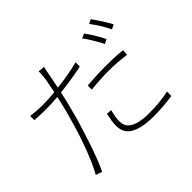

<svg xmlns="http://www.w3.org/2000/svg" viewBox="-167 -1030 1334 1334"><g transform="rotate(-45 500.0 -363.0)"><path d="M388 -761Q384 -748 380 -727.5Q376 -707 374 -694Q367 -656 357.5 -610Q348 -564 337 -514Q326 -464 312 -414Q299 -361 280 -298Q261 -235 240 -172Q219 -109 198 -54Q177 1 158 40L111 24Q134 -16 157 -70Q180 -124 202 -185Q224 -246 242.5 -307.5Q261 -369 275 -421Q284 -456 293.5 -496.5Q303 -537 311.5 -576.5Q320 -616 326 -648Q332 -680 335 -698Q337 -713 338.5 -732.5Q340 -752 339 -766ZM193 -580Q244 -580 307.5 -586Q371 -592 438 -602.5Q505 -613 565 -629V-587Q503 -574 436 -564Q369 -554 306 -548.5Q243 -543 192 -543Q162 -543 135 -544Q108 -545 79 -547L78 -588Q111 -584 140 -582Q169 -580 193 -580ZM511 -455Q549 -458 594 -460.5Q639 -463 686 -463Q731 -463 775.5 -461.5Q820 -460 858 -455L855 -413Q817 -418 775 -421.5Q733 -425 690 -425Q647 -425 601.5 -422.5Q556 -420 511 -415ZM505 -219Q498 -191 494 -168Q490 -145 490 -123Q490 -104 497 -85.5Q504 -67 524 -51.5Q544 -36 582.5 -26.5Q621 -17 685 -17Q733 -17 781.5 -22Q830 -27 871 -36L870 7Q830 13 782.5 17Q735 21 684 21Q573 21 512.5 -11.5Q452 -44 452 -117Q452 -141 455.5 -165Q459 -189 466 -222ZM748 -729Q761 -712 776.5 -688Q792 -664 806.5 -638.5Q821 -613 832 -591L799 -575Q790 -595 775 -620.5Q760 -646 744.5 -671Q729 -696 715 -714ZM852 -766Q865 -748 881.5 -723Q898 -698 913.5 -673Q929 -648 939 -628L906 -612Q889 -647 865.5 -685Q842 -723 820 -751Z"/></g></svg>

Font: Noto Sans JP Thin ExtraLight
Style: Regular
Weight: 250
Version: Version 2.004-H2;hotconv 1.0.118;makeotfexe 2.5.65603